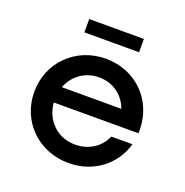

<svg xmlns="http://www.w3.org/2000/svg" viewBox="-103 -626 700 728"><g transform="rotate(20 247.0 -262.0)"><path d="M356.9 -532.2H136.2V-478.5H356.9ZM460 -205.1C458 -324.2 367.7 -412.6 247.6 -412.6C127.4 -412.6 34.7 -321.3 34.7 -202.1C34.7 -83 127 7.8 248.5 7.8C349.6 7.8 428.2 -54.7 452.6 -142.1H367.2C348.1 -96.2 303.2 -66.4 248 -66.4C176.8 -66.4 123.5 -118.2 118.2 -189H459.5ZM248 -337.4C304.7 -337.4 348.6 -304.2 367.2 -253.9H127C146 -303.7 190.9 -337.4 248 -337.4Z"/></g></svg>

Font: Now Medium
Style: Regular
Weight: 500
Designer: Alfredo Marco Pradil
Foundry: Alfredo Marco Pradil
Version: Version 1.200;hotconv 1.0.109;makeotfexe 2.5.65596